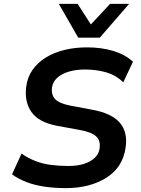

<svg xmlns="http://www.w3.org/2000/svg" viewBox="-20 -959 727 989"><path d="M318 10Q262 10 210 2.5Q158 -5 115.5 -21.5Q73 -38 42 -61L91 -168Q123 -145 161.5 -130Q200 -115 243 -109.5Q286 -104 332 -104Q380 -104 414.5 -115.5Q449 -127 469.5 -147.5Q490 -168 493 -194Q497 -223 487 -241.5Q477 -260 452.5 -271.5Q428 -283 388 -290L274 -311Q179 -329 142 -382Q105 -435 115 -512Q121 -561 147.5 -599Q174 -637 216.5 -663Q259 -689 313 -702Q367 -715 428 -715Q503 -715 564 -696.5Q625 -678 665 -641L615 -535Q577 -572 526.5 -586.5Q476 -601 417 -601Q372 -601 334.5 -590Q297 -579 274.5 -558Q252 -537 248 -509Q243 -470 264.5 -448Q286 -426 342 -415L454 -394Q554 -376 596.5 -327.5Q639 -279 627 -199Q620 -148 595 -109Q570 -70 528 -43.5Q486 -17 433.5 -3.5Q381 10 318 10ZM383 -765 283 -939H380L448 -833L547 -939H645L494 -765Z"/></svg>

Font: Nunito Sans 7pt
Style: Bold Italic
Weight: 700
Italic angle: -9°
Version: Version 3.101;gftools[0.9.27]